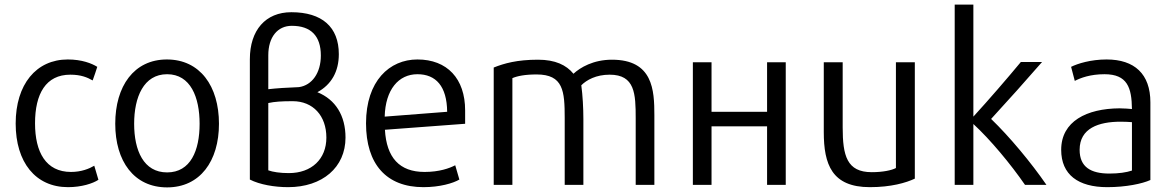

<svg xmlns="http://www.w3.org/2000/svg" viewBox="-20 -800 5085 833"><path d="M407 -20C383 -4 334 12 275 12C134 12 48 -96 48 -264C48 -434 137 -542 274 -542C335 -542 378 -525 402 -510C398 -497 387 -464 382 -451C359 -464 332 -476 285 -476C179 -476 132 -393 132 -265C132 -140 179 -54 288 -54C333 -54 367 -68 389 -81Z M930 -263C930 -101 848 13 705 13C561 13 480 -101 480 -263C480 -426 561 -542 704 -542C848 -542 930 -426 930 -263ZM846 -263C846 -378 807 -478 705 -478C603 -478 562 -378 562 -263C562 -147 603 -52 705 -52C807 -52 846 -147 846 -263Z M1450 -565C1450 -490 1418 -433 1357 -400C1436 -368 1479 -298 1479 -203C1479 -74 1379 12 1230 12C1171 12 1107 1 1064 -21V-543C1064 -669 1132 -747 1244 -747C1377 -747 1450 -683 1450 -565ZM1396 -203C1396 -298 1338 -361 1250 -361C1201 -361 1172 -359 1144 -353V-61C1163 -54 1195 -49 1233 -49C1332 -49 1396 -110 1396 -203ZM1144 -413C1179 -417 1224 -420 1277 -422C1334 -430 1372 -484 1372 -559C1372 -644 1329 -688 1246 -688C1184 -688 1144 -639 1144 -560Z M1998 -263 1650 -237C1657 -116 1713 -54 1822 -54C1886 -54 1930 -70 1955 -83L1973 -21C1946 -5 1888 12 1817 12C1656 12 1568 -88 1568 -265C1568 -449 1670 -542 1791 -542C1920 -542 1998 -459 1998 -321ZM1920 -315C1919 -426 1871 -478 1791 -478C1709 -478 1652 -411 1649 -294Z M2819 2H2738V-286C2738 -393 2735 -476 2625 -476C2566 -476 2525 -453 2502 -430C2508 -386 2511 -331 2511 -283V2H2430V-288C2430 -405 2424 -477 2308 -477C2257 -477 2224 -470 2203 -461V2H2122V-507C2167 -525 2223 -541 2314 -541C2389 -541 2437 -518 2468 -480C2497 -507 2554 -541 2635 -541C2813 -541 2819 -409 2819 -300Z M3389 -530V2H3308V-252H3067V2H2986V-530H3067V-315H3308V-530Z M3949 -25C3911 -7 3846 12 3754 12C3589 12 3554 -87 3554 -227V-530H3636V-247C3636 -125 3654 -53 3762 -53C3810 -53 3848 -61 3867 -71V-530H3949Z M4520 2H4427C4365 -88 4276 -195 4203 -262V2H4122V-780H4203V-294C4269 -366 4351 -461 4409 -531H4501C4435 -455 4350 -360 4280 -284C4360 -207 4454 -94 4520 2Z M4971 -19C4936 -3 4865 12 4784 12C4658 12 4584 -42 4584 -150C4584 -274 4695 -329 4837 -330C4858 -330 4879 -328 4891 -327C4890 -420 4871 -478 4772 -478C4710 -478 4668 -462 4643 -449L4627 -510C4655 -524 4712 -542 4781 -542C4902 -542 4971 -479 4971 -356ZM4891 -60V-270C4877 -271 4861 -272 4842 -272C4747 -272 4664 -244 4664 -150C4664 -75 4713 -47 4793 -47C4834 -47 4867 -52 4891 -60Z"/></svg>

Font: Repo Regular
Style: Regular
Weight: 400
Designer: Stefan Peev
Foundry: Context Ltd
Version: Version 1.502